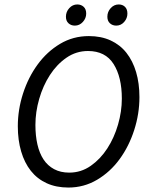

<svg xmlns="http://www.w3.org/2000/svg" viewBox="-20 -830 673 862"><path d="M316 -715Q299 -715 287.5 -725.5Q276 -736 276 -755Q276 -777 291 -793.5Q306 -810 327 -810Q344 -810 355.5 -799.5Q367 -789 367 -769Q367 -748 352 -731.5Q337 -715 316 -715ZM502 -715Q485 -715 473.5 -725.5Q462 -736 462 -755Q462 -777 477 -793.5Q492 -810 513 -810Q530 -810 541 -799.5Q552 -789 552 -769Q552 -748 537.5 -731.5Q523 -715 502 -715ZM287 12Q232 12 189.5 -7.5Q147 -27 118.5 -63Q90 -99 75 -150Q60 -201 60 -263Q60 -338 83.5 -410.5Q107 -483 149 -540.5Q191 -598 249.5 -633Q308 -668 379 -668Q434 -668 476.5 -648.5Q519 -629 547.5 -593Q576 -557 591 -506.5Q606 -456 606 -394Q606 -319 582.5 -246Q559 -173 517 -115.5Q475 -58 416 -23Q357 12 287 12ZM291 -55Q344 -55 387.5 -85.5Q431 -116 462 -164Q493 -212 510 -271Q527 -330 527 -387Q527 -484 490 -542.5Q453 -601 375 -601Q322 -601 278.5 -571Q235 -541 204 -493Q173 -445 156 -386Q139 -327 139 -269Q139 -221 148 -181.5Q157 -142 175.5 -114Q194 -86 223 -70.5Q252 -55 291 -55Z"/></svg>

Font: TypoPRO Source Sans Pro
Style: Italic
Weight: 400
Italic angle: -11°
Designer: Paul D. Hunt
Foundry: Adobe Systems Incorporated
Version: Version 1.075;PS 2.000;hotconv 1.0.86;makeotf.lib2.5.63406